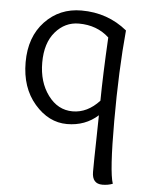

<svg xmlns="http://www.w3.org/2000/svg" viewBox="-52 -518 623 814"><g transform="rotate(5 259.0 -111.0)"><path d="M374 -39.1Q319.8 9.8 242.2 9.8Q164.1 9.8 104.5 -59.1Q44.9 -127.9 44.9 -236.3Q44.9 -344.2 106.9 -409.7Q168.9 -475.1 262.2 -475.1Q374 -475.1 457 -407.2Q440.9 -235.8 440.9 -20.5Q440.9 194.8 458 245.1Q438 252.9 414.1 252.9Q370.1 252.9 370.1 202.1Q370.1 151.9 372.1 68.8Q374 -14.2 374 -39.1ZM255.9 -418.9Q196.8 -418.9 156 -371.6Q115.2 -324.2 115.2 -241.2Q115.2 -158.2 156.7 -102.1Q198.2 -45.9 261.2 -45.9Q324.2 -45.9 375 -101.1Q376 -209 384.8 -371.1Q333 -418.9 255.9 -418.9Z"/></g></svg>

Font: Sukar
Style: Regular
Weight: 400
Designer: Dario Muhafara - Ghiath Alsory
Foundry: Dario Muhafara - Ghiath Alsory
Version: Version 1.00 March 17, 2016, initial release